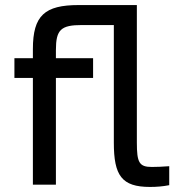

<svg xmlns="http://www.w3.org/2000/svg" viewBox="-20 -730 712 759"><path d="M304 -631H430V-166C430 -36 461 9 573 9C599 9 624 7 649 2V-73C626 -71 597 -70 580 -70C530 -70 521 -88 521 -166V-710H291C157 -710 110 -669 110 -536V-500H37V-422H110V0H201V-422H348V-500H201V-532C201 -613 221 -631 304 -631Z"/></svg>

Font: LT Wave Alt
Style: Regular
Weight: 400
Designer: Daniel Lyons
Version: Version 2.5 (Glyphs App)